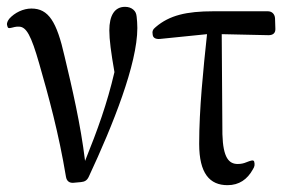

<svg xmlns="http://www.w3.org/2000/svg" viewBox="-20 -541 841 562"><path d="M195 -6 217 -8C228 -9 235 -13 240 -24C311 -176 382 -354 382 -459C382 -472 381 -482 380 -492C379 -501 377 -507 370 -513C364 -518 356 -521 346 -521C315 -521 300 -495 300 -452C300 -425 305 -387 315 -330C293 -236 266 -162 229 -70C216 -177 191 -284 169 -376C146 -478 122 -516 72 -516C48 -516 23 -504 7 -486C0 -477 -1 -470 2 -463C4 -456 10 -459 23 -462C27 -463 31 -463 35 -463C57 -463 71 -438 95 -354C122 -260 152 -151 173 -24C175 -11 183 -5 195 -6Z M427 -439C428 -430 436 -426 448 -427L586 -441C575 -338 563 -222 563 -120C563 -33 594 1 646 1C680 1 704 -16 720 -45C726 -54 726 -60 724 -68C722 -74 714 -71 701 -66C694 -63 686 -61 676 -61C650 -61 633 -79 631 -148L629 -441L766 -438C779 -438 787 -444 786 -458L785 -488C784 -500 776 -508 764 -508H605C525 -508 476 -496 436 -462C427 -455 425 -449 427 -439Z"/></svg>

Font: 寒蝉锦书宋 CompactLight
Style: Bold
Weight: 400
Width: 4
Designer: 寒蝉锦书宋{Warren} 思源宋体{Ryoko NISHIZUKA 西塚涼子 (kana & ideographs); Frank Grießhammer (Latin, Greek & Cyrillic); Wenlong ZHANG 
Foundry: Adobe & ChillType
Version: Version 2.000;Glyphs 3.1.1 (3135)